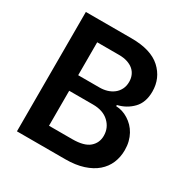

<svg xmlns="http://www.w3.org/2000/svg" viewBox="-165 -870 987 1013"><g transform="rotate(30 328.5 -363.5)"><path d="M71.7 -727.3H350.1Q468.4 -727.3 527.3 -673.7Q585.9 -620 585.9 -538.7Q585.9 -472.3 549 -434.3Q512.1 -396.3 458.8 -383.9V-376.8Q478.3 -376.1 496.8 -370.4Q515.3 -364.7 533.4 -353.3Q551.1 -342.3 566.1 -326.9Q581 -311.4 591.6 -292.1Q602.3 -272.7 608.3 -249.3Q614.3 -225.9 614.3 -198.2Q614.3 -155.9 599.1 -119.7Q583.8 -83.5 552.9 -56.8Q522 -30.2 475.3 -15.1Q428.6 0 366.1 0H71.7ZM345.2 -110.1Q416.9 -110.1 448.9 -137.8Q480.5 -165.1 480.5 -208.5Q480.5 -257.1 445.3 -290.1Q410.2 -323.2 348.7 -323.2H203.5V-110.1ZM203.5 -618.6V-418H333.8Q357.6 -418 379.3 -424.5Q400.9 -431.1 417.6 -444.1Q434.3 -457 444.2 -476.6Q454.2 -496.1 454.2 -521.7Q454.2 -543 446.7 -560.7Q439.3 -578.5 424.5 -591.3Q409.8 -604 387.8 -611.3Q365.8 -618.6 336.6 -618.6Z"/></g></svg>

Font: Inter P Semi Bold
Style: Regular
Weight: 600
Designer: Rasmus Andersson
Foundry: rsms
Version: Version 3.018;git-588b23468